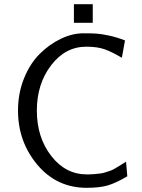

<svg xmlns="http://www.w3.org/2000/svg" viewBox="-20 -875 679 917"><path d="M333 -766V-855H423V-766ZM66 -347Q66 -429 94.5 -500Q123 -571 169 -617Q215 -663 270 -689.5Q325 -716 379 -716Q418 -716 440.5 -714.5Q463 -713 499 -705.5Q535 -698 577 -682L562 -599Q517 -626 481.5 -639Q446 -652 392 -652Q292 -652 224 -563Q156 -474 156 -347Q156 -219 224.5 -130.5Q293 -42 395 -42Q414 -42 431 -43.5Q448 -45 460 -46.5Q472 -48 486.5 -53Q501 -58 508 -60Q515 -62 528.5 -70Q542 -78 545.5 -80Q549 -82 564 -91.5Q579 -101 582 -103L588 -33Q534 -1 495 10.5Q456 22 394 22Q251 22 158.5 -88Q66 -198 66 -347Z"/></svg>

Font: CMU Sans Serif
Style: Medium
Weight: 500
Version: Version 0.7.0